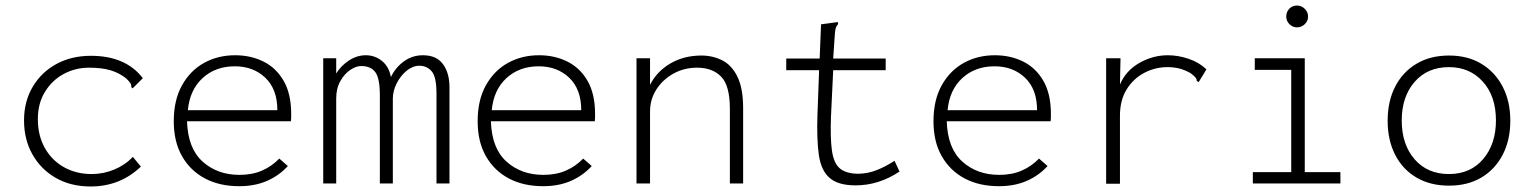

<svg xmlns="http://www.w3.org/2000/svg" viewBox="-20 -664 5540 695"><path d="M308 11Q236 11 182 -20Q128 -51 97.5 -105Q67 -159 67 -228Q67 -297 98.5 -350Q130 -403 184.5 -432.5Q239 -462 309 -462Q435 -462 497 -381L467 -351L460 -344L455 -349Q456 -356 452.5 -362Q449 -368 437 -380Q412 -400 380.5 -409.5Q349 -419 302 -419Q253 -419 211 -396.5Q169 -374 143 -332Q117 -290 117 -233Q117 -173 142.5 -128Q168 -83 212 -58.5Q256 -34 312 -34Q354 -34 393 -50Q432 -66 461 -96L490 -61Q415 11 308 11Z M846 10Q775 10 722 -18Q669 -46 639 -98.5Q609 -151 609 -225Q609 -302 639 -355.5Q669 -409 719 -436.5Q769 -464 831 -464Q888 -464 934 -441Q980 -418 1007 -371Q1034 -324 1034 -252Q1034 -244 1034 -238.5Q1034 -233 1033 -225H657Q660 -127 713.5 -79Q767 -31 847 -31Q893 -31 928.5 -46.5Q964 -62 991 -90L1022 -63Q990 -28 946 -9Q902 10 846 10ZM660 -265H984Q984 -341 940.5 -382.5Q897 -424 830 -424Q760 -424 713.5 -381.5Q667 -339 660 -265Z M1150 0V-453H1197V-398Q1214 -426 1243 -445Q1272 -464 1304 -464Q1337 -464 1362.5 -443.5Q1388 -423 1395 -385Q1411 -419 1441.5 -441.5Q1472 -464 1511 -464Q1561 -464 1584.5 -430.5Q1608 -397 1607 -344V0H1560V-325Q1560 -386 1542.5 -406Q1525 -426 1498 -426Q1474 -426 1452 -408Q1430 -390 1416 -362.5Q1402 -335 1402 -307V0H1355V-318Q1355 -381 1338.5 -403Q1322 -425 1287 -425Q1269 -425 1248 -411Q1227 -397 1212 -370.5Q1197 -344 1197 -308V0Z M1946 10Q1875 10 1822 -18Q1769 -46 1739 -98.5Q1709 -151 1709 -225Q1709 -302 1739 -355.5Q1769 -409 1819 -436.5Q1869 -464 1931 -464Q1988 -464 2034 -441Q2080 -418 2107 -371Q2134 -324 2134 -252Q2134 -244 2134 -238.5Q2134 -233 2133 -225H1757Q1760 -127 1813.5 -79Q1867 -31 1947 -31Q1993 -31 2028.5 -46.5Q2064 -62 2091 -90L2122 -63Q2090 -28 2046 -9Q2002 10 1946 10ZM1760 -265H2084Q2084 -341 2040.5 -382.5Q1997 -424 1930 -424Q1860 -424 1813.5 -381.5Q1767 -339 1760 -265Z M2284 0V-453H2333V-357Q2358 -406 2407 -434.5Q2456 -463 2519 -463Q2560 -463 2594.5 -445.5Q2629 -428 2649.5 -386Q2670 -344 2670 -272V0H2622V-270Q2622 -354 2590.5 -386.5Q2559 -419 2503 -419Q2457 -419 2418.5 -398Q2380 -377 2356.5 -341Q2333 -305 2333 -260V0Z M3077 7Q3014 7 2983 -20Q2952 -47 2944 -103.5Q2936 -160 2939 -248L2945 -410H2826V-452H2947L2952 -576L3004 -583L3013 -584L3014 -577Q3009 -572 3006 -564.5Q3003 -557 3002 -541L2996 -452H3186V-410H2996L2988 -243Q2985 -164 2991.5 -118.5Q2998 -73 3020 -54.5Q3042 -36 3084 -35Q3120 -35 3153 -48Q3186 -61 3218 -82L3236 -43Q3161 7 3077 7Z M3596 10Q3525 10 3472 -18Q3419 -46 3389 -98.5Q3359 -151 3359 -225Q3359 -302 3389 -355.5Q3419 -409 3469 -436.5Q3519 -464 3581 -464Q3638 -464 3684 -441Q3730 -418 3757 -371Q3784 -324 3784 -252Q3784 -244 3784 -238.5Q3784 -233 3783 -225H3407Q3410 -127 3463.5 -79Q3517 -31 3597 -31Q3643 -31 3678.5 -46.5Q3714 -62 3741 -90L3772 -63Q3740 -28 3696 -9Q3652 10 3596 10ZM3410 -265H3734Q3734 -341 3690.5 -382.5Q3647 -424 3580 -424Q3510 -424 3463.5 -381.5Q3417 -339 3410 -265Z M3984 -453H4036L4034 -358Q4055 -408 4104 -436Q4153 -464 4207 -464Q4245 -464 4283 -451Q4321 -438 4347 -413L4324 -375L4319 -367L4312 -371Q4312 -378 4307.5 -383.5Q4303 -389 4290 -399Q4269 -411 4249 -416Q4229 -421 4206 -421Q4161 -421 4121.5 -400Q4082 -379 4058 -340Q4034 -301 4034 -245V1H3984Z M4515 0V-41H4654V-411H4522V-453H4703V-41H4832V0ZM4675 -565Q4659 -565 4647.5 -576.5Q4636 -588 4636 -604Q4636 -621 4647 -632.5Q4658 -644 4675 -644Q4691 -644 4703 -632Q4715 -620 4715 -604Q4715 -588 4703 -576.5Q4691 -565 4675 -565Z M5225 8Q5157 8 5107 -21.5Q5057 -51 5030 -104Q5003 -157 5003 -227Q5003 -297 5030 -350Q5057 -403 5107 -433Q5157 -463 5225 -463Q5293 -463 5342.5 -433Q5392 -403 5419.5 -350Q5447 -297 5447 -227Q5447 -157 5419.5 -104Q5392 -51 5342.5 -21.5Q5293 8 5225 8ZM5225 -34Q5303 -34 5349 -88.5Q5395 -143 5395 -228Q5395 -316 5347.5 -368.5Q5300 -421 5225 -421Q5147 -421 5100.5 -367.5Q5054 -314 5054 -228Q5054 -141 5100.5 -87.5Q5147 -34 5225 -34Z"/></svg>

Font: Inconsolata SemiExpanded Light
Style: Regular
Weight: 300
Width: 6
Monospace: yes
Designer: Raph Levien, Cyreal, Brenton Simpson
Foundry: Raph Levien, Cyreal, Google
Version: Version 3.001; ttfautohint (v1.8.2.53-6de2)